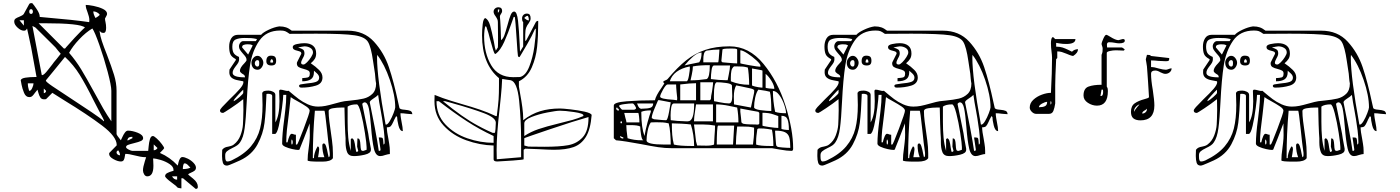

<svg xmlns="http://www.w3.org/2000/svg" viewBox="-20 -1007 8854 1214"><path d="M1127 120V184Q1121 184 1118 183L1104 180Q1104 180 1091 167Q1084 161 1065.5 147.5Q1047 134 1035.5 123Q1024 112 1024 107Q1024 94 1038 87Q1052 80 1063 77Q1074 74 1077 73V67Q1077 47 1052.5 30.5Q1028 14 996.5 4.5Q965 -5 948 -5Q948 1 949 12Q950 23 950 41Q950 108 911 108Q899 108 891.5 95.5Q884 83 884 70Q884 50 896 12Q901 -2 904 -13Q885 -13 866.5 -16.5Q848 -20 833 -24Q795 -34 774 -34Q771 -34 769.5 -20Q768 -6 763 4Q758 14 744 14Q724 14 697 -1Q670 -16 670 -34Q670 -39 671 -40L717 -87Q718 -87 718 -90Q718 -143 625.5 -213Q533 -283 387 -372Q335 -404 311 -420L271 -380L259 -379Q242 -379 234.5 -391.5Q227 -404 223 -419Q219 -434 217 -440Q213 -436 201 -420Q192 -407 184.5 -400Q177 -393 165 -393Q143 -393 132 -420Q121 -447 116.5 -470.5Q112 -494 111 -500Q115 -512 142 -516Q169 -520 199 -520H211L177 -707Q169 -745 161.5 -779.5Q154 -814 151 -827Q146 -818 142 -815.5Q138 -813 131 -813Q112 -813 91 -832.5Q70 -852 70 -870V-871Q70 -883 78 -889Q86 -895 102 -901Q111 -905 119.5 -909.5Q128 -914 131 -920L164 -980Q167 -985 169 -986Q171 -987 177 -987H184Q193 -978 212 -949.5Q231 -921 231 -904V-900L263 -897Q451 -881 544 -867L545 -880Q545 -891 541.5 -904Q538 -917 534 -928Q529 -940 525.5 -952.5Q522 -965 522 -976Q539 -976 572 -969.5Q605 -963 631 -950.5Q657 -938 657 -919Q657 -912 644 -890Q644 -879 647 -868Q651 -850 651 -831Q651 -799 635 -799Q626 -799 620 -802Q614 -805 611 -813Q610 -811 610 -807Q613 -781 624 -747.5Q635 -714 655 -664Q685 -586 701 -534Q717 -482 717 -433V-160Q717 -153 744 -120Q747 -125 754 -141Q761 -157 770 -169Q779 -181 789 -181Q817 -181 851 -167.5Q885 -154 885 -133Q885 -122 871 -115.5Q857 -109 828 -102Q803 -96 790 -91Q777 -86 777 -77Q777 -70 793 -61.5Q809 -53 817 -53H917Q918 -58 920 -82.5Q922 -107 928 -127Q934 -147 947 -147Q954 -147 971.5 -131Q989 -115 1003.5 -95.5Q1018 -76 1018 -70Q1018 -67 991 -40Q1053 -14 1104 40Q1105 37 1108 22.5Q1111 8 1117.5 -3Q1124 -14 1133 -14Q1147 -14 1168 -3.5Q1189 7 1204 23Q1219 39 1219 53Q1219 65 1210.5 72Q1202 79 1187 85Q1180 88 1175 91Q1170 94 1170 97Q1172 99 1201.5 123Q1231 147 1231 174Q1231 187 1220 187H1217L1137 120ZM165 -933Q165 -919 177 -919Q182 -919 185 -923Q188 -927 188 -933Q188 -940 185 -944.5Q182 -949 177 -949Q165 -949 165 -933ZM584 -893Q603 -904 611 -913Q605 -923 593 -929Q581 -935 570 -935Q570 -917 584 -893ZM131 -845V-879H103ZM384 -700H391Q396 -704 397 -707L451 -767Q463 -780 486.5 -804Q510 -828 517 -833Q488 -860 261 -860H224ZM244 -533Q244 -532 247 -532Q258 -532 283.5 -565Q309 -598 311 -600Q318 -611 338 -634L364 -667Q360 -671 347 -687Q334 -703 331 -707L301 -737Q205 -833 204 -833L185 -843ZM575 -425Q609 -362 633 -320.5Q657 -279 684 -240V-433Q684 -465 661 -552Q638 -639 608.5 -722.5Q579 -806 564 -827Q523 -803 481 -758.5Q439 -714 417 -673Q460 -623 493 -569Q526 -515 575 -425ZM438 -378Q499 -338 558 -298.5Q617 -259 637 -240Q638 -241 638 -243Q638 -246 635.5 -250Q633 -254 631 -260Q615 -288 571 -374Q523 -471 484 -534Q445 -597 391 -647L317 -556L271 -500Q270 -499 270 -497Q270 -490 311 -462Q352 -434 438 -378ZM164 -433H167Q176 -433 184 -451Q192 -469 192 -480H156Q156 -457 164 -433ZM257 -418Q262 -418 266.5 -422Q271 -426 271 -431V-433L257 -447ZM784 -120H791Q799 -123 817 -133V-142Q802 -142 795.5 -138Q789 -134 784 -120ZM952 -57Q967 -57 976 -71L952 -94ZM739 -25Q739 -41 727 -57Q721 -53 717 -47V-43Q717 -35 724 -30Q731 -25 739 -25ZM1136 62Q1167 62 1184 53Q1173 41 1165 33.5Q1157 26 1147 26Q1141 26 1138.5 38Q1136 50 1136 62ZM1100 129V108H1068Q1079 129 1100 129Z M1385 -60Q1393 -70 1402 -74Q1411 -78 1424 -80Q1427 -81 1438 -83.5Q1449 -86 1458 -93Q1487 -115 1500.5 -151Q1514 -187 1516 -218.5Q1518 -250 1519 -310L1518 -380Q1483 -352 1438.5 -322.5Q1394 -293 1391 -293Q1371 -293 1371 -308Q1371 -315 1384.5 -330Q1398 -345 1432 -379Q1473 -418 1496 -444.5Q1519 -471 1519 -487Q1519 -491 1518 -493Q1510 -495 1484 -499.5Q1458 -504 1444 -516Q1430 -528 1430 -550L1431 -567L1471 -627V-633Q1444 -647 1436.5 -664.5Q1429 -682 1429 -713Q1429 -743 1442.5 -765Q1456 -787 1485 -787H1631Q1643 -802 1679 -819Q1715 -836 1745 -840H1748Q1771 -840 1788.5 -834Q1806 -828 1825 -813H2178Q2281 -813 2344.5 -743.5Q2408 -674 2439 -582Q2470 -490 2498 -358Q2501 -347 2505 -327Q2506 -320 2515 -317Q2524 -314 2540 -313Q2563 -311 2574.5 -306Q2586 -301 2587 -285Q2577 -285 2566 -286.5Q2555 -288 2549 -288Q2531 -291 2512 -291Q2512 -277 2515 -259.5Q2518 -242 2519 -237Q2527 -199 2527 -178Q2508 -178 2499.5 -213.5Q2491 -249 2491 -267L2485 -273Q2477 -259 2473 -250.5Q2469 -242 2467 -237Q2458 -217 2451 -209.5Q2444 -202 2426 -202Q2426 -176 2436 -128Q2437 -121 2441 -97.5Q2445 -74 2445 -53V-33Q2436 -33 2416 -27Q2397 -20 2384 -20Q2355 -20 2344 -68Q2333 -116 2326 -207Q2320 -284 2312 -322Q2304 -360 2285 -360Q2282 -360 2276.5 -356.5Q2271 -353 2271 -350V-347L2305 -180Q2308 -169 2313 -132Q2324 -71 2325 -67V-59Q2325 -38 2287 -29Q2249 -20 2217 -20Q2185 -20 2175 -44.5Q2165 -69 2165 -108V-133Q2163 -153 2160.5 -221Q2158 -289 2158 -327H2138Q2111 -327 2084.5 -322.5Q2058 -318 2058 -305Q2058 -275 2062.5 -240Q2067 -205 2072 -171Q2073 -164 2079 -120.5Q2085 -77 2085 -37V-7Q2071 15 2018 15H2002Q1925 15 1925 7Q1925 -25 1932 -72Q1933 -80 1936 -106Q1939 -132 1939 -153L1938 -227Q1932 -209 1902 -133Q1902 -133 1878 -73Q1877 -71 1875.5 -66Q1874 -61 1871.5 -60Q1869 -59 1865 -59Q1853 -59 1828 -64.5Q1803 -70 1783.5 -79Q1764 -88 1764 -99Q1764 -157 1777 -252Q1778 -263 1784 -312.5Q1790 -362 1790 -407H1771Q1771 -388 1763 -325Q1755 -262 1743 -211Q1731 -160 1718 -160H1701V-400Q1701 -408 1692.5 -411Q1684 -414 1675 -414Q1668 -414 1665 -413Q1661 -299 1652.5 -230Q1644 -161 1608.5 -94.5Q1573 -28 1498 7Q1495 8 1459.5 24Q1424 40 1415 40Q1395 40 1389.5 23Q1384 6 1384 -19V-27Q1384 -55 1385 -60ZM1417 14Q1426 14 1434.5 11Q1443 8 1445 7Q1524 -31 1566.5 -81.5Q1609 -132 1624.5 -194.5Q1640 -257 1640 -343Q1640 -366 1638 -420Q1643 -429 1652 -431.5Q1661 -434 1674 -434H1680Q1692 -434 1706.5 -427Q1721 -420 1721 -407V-233Q1747 -276 1747 -367Q1747 -393 1745 -433Q1747 -439 1751 -440H1754Q1762 -440 1776 -436Q1790 -432 1797 -432Q1802 -432 1805 -433Q1845 -399 1869.5 -380.5Q1894 -362 1926 -347.5Q1958 -333 1991 -333Q2015 -333 2038 -337.5Q2061 -342 2096 -352Q2142 -365 2158 -367Q2171 -369 2195 -371Q2246 -376 2278.5 -383.5Q2311 -391 2334.5 -413.5Q2358 -436 2358 -479Q2355 -494 2353.5 -512.5Q2352 -531 2351 -541L2339 -620Q2326 -711 2306.5 -742.5Q2287 -774 2222 -784Q2157 -794 1978 -794Q1836 -794 1811 -793Q1793 -806 1782.5 -810Q1772 -814 1752 -814Q1664 -814 1619.5 -749.5Q1575 -685 1561 -595Q1547 -505 1540 -363Q1535 -256 1527 -196.5Q1519 -137 1498 -107Q1491 -96 1479.5 -88Q1468 -80 1449 -71Q1426 -60 1415 -50.5Q1404 -41 1404 -27V-15Q1404 14 1417 14ZM1529 -518Q1529 -527 1525 -531.5Q1521 -536 1513 -540Q1512 -541 1507.5 -544Q1503 -547 1500 -551Q1497 -555 1497 -560Q1497 -579 1526 -608Q1529 -611 1534 -617.5Q1539 -624 1539 -627Q1539 -638 1533.5 -646.5Q1528 -655 1516 -668Q1503 -683 1497 -692.5Q1491 -702 1491 -714Q1491 -726 1499 -736.5Q1507 -747 1518 -747H1598L1605 -760Q1583 -765 1568.5 -766Q1554 -767 1527 -767Q1492 -767 1470.5 -757.5Q1449 -748 1449 -713Q1449 -687 1457 -672.5Q1465 -658 1491 -647L1492 -633Q1492 -621 1486.5 -611Q1481 -601 1471 -589Q1461 -576 1456 -566.5Q1451 -557 1451 -546Q1451 -518 1529 -518ZM1918 -479Q1956 -482 1977 -489Q1998 -496 1998 -516Q1998 -531 1982.5 -544.5Q1967 -558 1965 -560V-551Q1965 -519 1946 -506Q1927 -493 1891 -493V-513Q1897 -514 1912.5 -515Q1928 -516 1933.5 -522Q1939 -528 1939 -542Q1939 -555 1929.5 -560.5Q1920 -566 1901 -571Q1880 -576 1868.5 -583Q1857 -590 1857 -607L1858 -613L1885 -667V-670Q1885 -677 1879 -680Q1873 -683 1861 -686Q1847 -689 1839 -694Q1831 -699 1831 -710Q1831 -723 1857.5 -728.5Q1884 -734 1905 -734Q1939 -734 1959 -718Q1979 -702 1979 -669Q1979 -649 1970.5 -635Q1962 -621 1945 -607Q1976 -586 1997.5 -564.5Q2019 -543 2019 -517Q2019 -478 1977 -465.5Q1935 -453 1887 -453Q1871 -453 1871 -464Q1871 -471 1881.5 -473.5Q1892 -476 1918 -479ZM1549 -662 1578 -720Q1569 -725 1562.5 -726Q1556 -727 1544 -727Q1533 -727 1522 -723.5Q1511 -720 1511 -710V-707ZM1899 -599Q1907 -599 1921.5 -613.5Q1936 -628 1947.5 -646.5Q1959 -665 1959 -675Q1959 -694 1942.5 -704Q1926 -714 1905 -714Q1900 -713 1888 -711.5Q1876 -710 1865 -707Q1887 -700 1896 -693.5Q1905 -687 1905 -669Q1905 -656 1894 -638Q1884 -620 1884 -610Q1884 -599 1899 -599ZM2418 -220Q2419 -219 2421 -219Q2431 -219 2444.5 -241.5Q2458 -264 2468.5 -292Q2479 -320 2479 -328Q2479 -403 2445 -502Q2411 -601 2365 -660L2364 -643Q2364 -516 2418 -220ZM1693 -655Q1711 -655 1718.5 -648Q1726 -641 1726 -623Q1726 -607 1719 -600Q1712 -593 1696 -593Q1664 -593 1664 -620Q1664 -655 1693 -655ZM1608 -654Q1623 -654 1634 -639.5Q1645 -625 1645 -610Q1645 -595 1634.5 -580.5Q1624 -566 1609 -566Q1590 -566 1580 -578.5Q1570 -591 1570 -611Q1570 -626 1581.5 -640Q1593 -654 1608 -654ZM1689 -613Q1691 -611 1698 -611Q1704 -611 1707 -613Q1707 -630 1698 -633Q1689 -630 1689 -613ZM1608 -586Q1619 -586 1619 -604V-611Q1619 -627 1608 -627Q1600 -627 1595.5 -620.5Q1591 -614 1591 -607Q1591 -599 1595.5 -592.5Q1600 -586 1608 -586ZM1458 -373V-367Q1471 -373 1494.5 -393.5Q1518 -414 1518 -420V-440Q1508 -432 1483 -404Q1458 -376 1458 -373ZM2375 -53Q2380 -53 2383 -54Q2386 -55 2386 -62L2375 -138Q2391 -138 2396 -136Q2401 -134 2402.5 -123Q2404 -112 2405 -93Q2412 -95 2412 -106V-109Q2412 -142 2407 -182Q2402 -222 2396 -258Q2390 -294 2388 -304Q2376 -366 2371 -407Q2359 -395 2341 -384Q2329 -376 2323.5 -370.5Q2318 -365 2318 -360Q2332 -293 2350 -199Q2368 -105 2375 -53ZM1858 -93Q1862 -93 1900 -193Q1938 -293 1938 -307Q1938 -319 1917 -333.5Q1896 -348 1856 -370Q1848 -374 1835.5 -381.5Q1823 -389 1818 -393Q1815 -360 1811.5 -332.5Q1808 -305 1806 -283Q1798 -225 1794 -185Q1790 -145 1790 -107H1798Q1803 -130 1810 -145.5Q1817 -161 1824 -161Q1830 -161 1836.5 -158Q1843 -155 1851 -155V-93ZM2227 -75Q2231 -46 2235 -46Q2237 -46 2241 -48.5Q2245 -51 2245 -53Q2244 -58 2241.5 -66.5Q2239 -75 2238 -80L2240 -132Q2251 -132 2254.5 -121.5Q2258 -111 2259 -91Q2260 -70 2262.5 -61.5Q2265 -53 2274 -53H2278L2298 -60V-77Q2298 -97 2287.5 -166Q2277 -235 2262.5 -291Q2248 -347 2236 -347Q2197 -347 2178 -333V-238Q2178 -181 2182 -137.5Q2186 -94 2198 -53V-127L2205 -133Q2215 -130 2219.5 -115Q2224 -100 2227 -75ZM1958 -7H1965Q1965 -23 1970 -39.5Q1975 -56 1980.5 -67Q1986 -78 1988 -81Q1998 -81 1998 -64V-60Q1997 -51 1995 -36.5Q1993 -22 1991 -13H2031Q2018 -48 2018 -86Q2018 -100 2028 -100Q2036 -100 2042 -81.5Q2048 -63 2053 -35L2058 -13Q2065 -15 2065 -26V-29V-40Q2056 -101 2048 -183Q2035 -307 2031 -307H1971Q1958 -163 1958 -7ZM1822 -109Q1822 -93 1826 -93Q1831 -96 1831 -109Q1831 -117 1826 -125Q1822 -125 1822 -109Z M2727 -367 2728 -407Q2778 -386 2832.5 -369.5Q2887 -353 2897 -350Q2964 -331 3014 -314Q3064 -297 3115 -273H3121Q3130 -342 3132.5 -378Q3135 -414 3135 -467V-513Q3028 -602 3028 -783Q3028 -819 3032 -854Q3036 -889 3048 -893Q3068 -884 3079 -846Q3090 -808 3103 -742Q3110 -698 3115 -687L3128 -707Q3129 -708 3129 -770L3128 -867Q3128 -877 3124.5 -885Q3121 -893 3113 -905Q3108 -911 3104.5 -918.5Q3101 -926 3101 -933Q3101 -945 3110 -953Q3119 -961 3131 -961Q3155 -961 3155 -937Q3155 -929 3148 -919.5Q3141 -910 3141 -904V-900Q3143 -885 3145.5 -833.5Q3148 -782 3148 -753Q3161 -762 3169 -784Q3177 -806 3189 -849Q3200 -891 3209 -912.5Q3218 -934 3231 -934Q3249 -934 3255.5 -875Q3262 -816 3266 -725Q3267 -713 3267 -701Q3267 -689 3268 -680L3288 -713V-867Q3283 -872 3282 -878.5Q3281 -885 3281 -891Q3281 -904 3289.5 -912.5Q3298 -921 3311 -921Q3325 -921 3330 -913Q3335 -905 3335 -891Q3335 -882 3332 -876Q3329 -870 3323 -860Q3313 -848 3307 -832.5Q3301 -817 3301 -787V-747L3308 -753L3368 -867Q3373 -875 3383 -875V-859Q3383 -777 3376 -709.5Q3369 -642 3342.5 -581Q3316 -520 3261 -493V-460Q3261 -456 3268 -419Q3288 -312 3288 -262V-247Q3340 -287 3396 -304Q3452 -321 3521 -321Q3539 -321 3587.5 -315.5Q3636 -310 3676.5 -301Q3717 -292 3721 -280Q3714 -189 3684.5 -141.5Q3655 -94 3606.5 -77Q3558 -60 3483 -60Q3453 -60 3381 -64L3301 -67L3291 -60V0Q3291 3 3223.5 8Q3156 13 3126 14H3123Q3101 14 3101 0V-87Q3014 -89 2928 -120Q2842 -151 2784.5 -213.5Q2727 -276 2727 -367ZM3128 -927Q3137 -930 3137 -947H3128ZM3324 -878Q3324 -889 3321.5 -898Q3319 -907 3315 -907Q3311 -907 3304 -902Q3297 -897 3295 -893Q3303 -886 3309.5 -882Q3316 -878 3324 -878ZM3225 -519 3268 -520Q3304 -529 3326.5 -586Q3349 -643 3358.5 -711Q3368 -779 3368 -823V-827L3361 -820Q3345 -782 3313.5 -728Q3282 -674 3276 -664L3265 -646Q3257 -646 3255 -653Q3252 -670 3247 -755Q3244 -806 3240 -853Q3236 -900 3235 -900H3228L3218 -871Q3192 -795 3168 -742Q3144 -689 3115 -667Q3114 -666 3111 -666Q3106 -666 3098.5 -689.5Q3091 -713 3078 -761Q3067 -806 3061 -820Q3056 -841 3051 -841Q3046 -841 3043.5 -816.5Q3041 -792 3041 -777Q3041 -671 3085.5 -595Q3130 -519 3225 -519ZM3139 -320Q3120 -155 3120 -57L3121 0L3275 -13V-107V-114Q3275 -248 3262.5 -370Q3250 -492 3208 -500Q3200 -501 3186 -503Q3172 -505 3161 -507H3155Q3153 -456 3147 -397Q3141 -338 3139 -320ZM3101 -104V-147Q3011 -189 2931 -241Q2851 -293 2755 -367H2740Q2740 -280 2796 -220.5Q2852 -161 2935 -132.5Q3018 -104 3101 -104ZM3001 -213Q3026 -199 3059.5 -183Q3093 -167 3095 -167H3108Q3111 -167 3113 -191.5Q3115 -216 3115 -231Q3115 -263 3039.5 -291.5Q2964 -320 2842 -354Q2850 -352 2795 -367H2781Q2907 -263 3001 -213ZM3295 -227V-147Q3336 -174 3384.5 -190.5Q3433 -207 3511 -226Q3565 -239 3600.5 -249Q3636 -259 3668 -273Q3669 -274 3669 -277Q3669 -290 3610 -298.5Q3551 -307 3521 -307Q3498 -307 3441.5 -296Q3385 -285 3340 -267Q3295 -249 3295 -227ZM3321 -80 3423 -79Q3517 -79 3572.5 -89Q3628 -99 3664.5 -139Q3701 -179 3701 -263V-267Q3615 -243 3455 -189Q3295 -135 3295 -133V-87Z M4032 -96Q3925 -116 3875 -120L3861 -133V-340Q3861 -360 3941.5 -366.5Q4022 -373 4121 -373Q4127 -402 4162 -451L4181 -480Q4178 -481 4176 -484Q4174 -487 4174 -490Q4174 -494 4186 -498.5Q4198 -503 4201 -507Q4263 -581 4318 -625Q4373 -669 4439 -691.5Q4505 -714 4593 -714Q4716 -714 4807 -603.5Q4898 -493 4946.5 -339.5Q4995 -186 4995 -68Q4995 -53 4985 -53Q4958 -53 4912.5 -61Q4867 -69 4861 -70H4228Q4185 -70 4141.5 -76.5Q4098 -83 4032 -96ZM4548 -613H4549Q4559 -613 4583 -610Q4627 -606 4641 -606V-693Q4641 -700 4612 -700H4596Q4548 -700 4548 -693L4541 -620ZM4427 -632V-613H4521Q4524 -613 4529 -694Q4492 -694 4448 -687Q4435 -682 4431 -667Q4427 -652 4427 -632ZM4788 -585V-593Q4788 -602 4762.5 -625.5Q4737 -649 4706.5 -669Q4676 -689 4661 -689V-607Q4661 -605 4716.5 -595Q4772 -585 4788 -585ZM4308 -593Q4330 -599 4401 -613Q4416 -633 4416 -675Q4392 -675 4362.5 -649.5Q4333 -624 4308 -593ZM4346 -498V-497L4347 -499Q4394 -499 4448 -507Q4468 -516 4468 -595Q4401 -595 4361 -587Q4361 -567 4354 -534.5Q4347 -502 4346 -498ZM4565 -500H4581Q4585 -524 4588 -536Q4596 -574 4596 -593H4495Q4483 -593 4479 -563Q4475 -533 4475 -513V-507Q4530 -500 4565 -500ZM4215 -493H4321Q4330 -493 4336 -528.5Q4342 -564 4342 -577Q4342 -584 4341 -587Q4238 -566 4215 -493ZM4717 -471Q4717 -499 4714 -535.5Q4711 -572 4708 -580Q4689 -585 4677.5 -586Q4666 -587 4645 -587H4621Q4608 -577 4604.5 -559Q4601 -541 4601 -517V-493Q4654 -471 4717 -471ZM4735 -574V-467Q4735 -465 4754 -460Q4773 -455 4795 -453H4801V-560Q4801 -563 4769.5 -568Q4738 -573 4735 -574ZM4876 -445Q4876 -466 4858 -495.5Q4840 -525 4821 -540V-453Q4821 -450 4844 -447.5Q4867 -445 4876 -445ZM4408 -373H4468L4475 -380Q4475 -397 4482 -428Q4489 -475 4489 -487H4408ZM4527 -361Q4567 -353 4589 -353Q4610 -353 4610 -400Q4610 -423 4609 -434L4608 -467Q4604 -478 4570 -482.5Q4536 -487 4513 -487Q4494 -487 4494 -402V-390L4495 -367Q4505 -366 4513 -364Q4521 -362 4527 -361ZM4381 -373V-481Q4345 -481 4281 -473V-373ZM4239 -376Q4260 -374 4261 -373L4262 -387Q4261 -396 4258 -425.5Q4255 -455 4255 -473H4201Q4191 -473 4172.5 -440.5Q4154 -408 4154 -396Q4154 -381 4239 -376ZM4728 -327 4748 -420 4749 -434Q4749 -442 4727.5 -447.5Q4706 -453 4665 -461L4635 -467Q4620 -443 4620 -395L4621 -352V-347ZM4857 -305Q4857 -391 4848 -427Q4828 -433 4775 -440Q4762 -423 4755 -390Q4748 -357 4748 -329Q4748 -316 4789.5 -310.5Q4831 -305 4857 -305ZM4950 -291Q4950 -312 4938 -346.5Q4926 -381 4907 -406.5Q4888 -432 4867 -432Q4867 -370 4881 -300Q4905 -291 4950 -291ZM4115 -253Q4118 -253 4146 -250Q4174 -247 4188 -247H4192Q4201 -247 4210.5 -300Q4220 -353 4221 -360L4169 -370L4147 -374Q4143 -374 4141 -373Q4140 -371 4120.5 -325.5Q4101 -280 4101 -263V-260ZM3915 -313H3988Q3992 -313 3997 -316.5Q4002 -320 4002 -323Q4002 -327 3994 -340Q3986 -353 3979 -353Q3959 -353 3926.5 -348.5Q3894 -344 3894 -337Q3896 -332 3904 -322.5Q3912 -313 3915 -313ZM4036 -319Q4039 -319 4041 -320H4046Q4076 -320 4093 -326Q4110 -332 4110 -353H4008Q4009 -351 4012.5 -341.5Q4016 -332 4022 -325.5Q4028 -319 4036 -319ZM4315 -240H4330Q4369 -240 4369 -348V-353H4241Q4228 -353 4224 -327Q4220 -301 4220 -277L4221 -247Q4231 -245 4263.5 -242.5Q4296 -240 4315 -240ZM4376 -313Q4368 -263 4368 -240H4488V-347H4381Q4380 -338 4376 -313ZM4649 -233Q4649 -281 4641 -327Q4632 -329 4588 -338Q4544 -347 4508 -347V-233ZM3876 -320Q3876 -313 3881 -313H3883Q3883 -307 3888 -307Q3893 -307 3893 -313Q3893 -320 3888 -320L3886 -319V-320Q3886 -322 3884.5 -324.5Q3883 -327 3881 -327Q3876 -327 3876 -320ZM4668 -233 4675 -227Q4682 -220 4756 -220L4767 -219Q4781 -219 4781 -227V-293L4775 -300L4730 -308Q4665 -321 4661 -321V-300Q4664 -281 4665.5 -261Q4667 -241 4668 -233ZM4055 -147Q4062 -188 4074.5 -234Q4087 -280 4095 -300V-309Q4056 -309 4035 -300V-293Q4035 -201 4055 -147ZM4901 -198V-273Q4900 -273 4871 -283.5Q4842 -294 4801 -294V-213Q4801 -210 4842 -204Q4883 -198 4901 -198ZM3934 -263Q3941 -240 3941 -233H4023Q4023 -251 4020.5 -272Q4018 -293 4015 -293H3927Q3927 -293 3934 -263ZM4968 -185V-189Q4968 -229 4959.5 -252Q4951 -275 4921 -275V-193Q4921 -190 4938 -187.5Q4955 -185 4968 -185ZM3903 -233Q3903 -227 3908 -227Q3913 -227 3913 -233Q3913 -240 3908 -240Q3903 -240 3903 -233ZM4182 -93H4198H4221Q4221 -123 4218 -162.5Q4215 -202 4208 -227Q4186 -232 4170.5 -233Q4155 -234 4128 -234L4095 -233Q4082 -215 4075 -180Q4068 -145 4068 -119Q4068 -93 4182 -93ZM4352 -84H4369Q4369 -117 4363.5 -153.5Q4358 -190 4348 -220Q4325 -223 4289 -225Q4253 -227 4228 -227Q4228 -186 4230.5 -154.5Q4233 -123 4241 -93Q4276 -84 4352 -84ZM4375 -164Q4376 -153 4381 -113L4388 -87L4448 -86Q4478 -86 4495 -93L4498 -150Q4501 -186 4501 -207V-213Q4464 -220 4425 -220H4405H4368Q4370 -208 4371.5 -192.5Q4373 -177 4375 -164ZM4038 -120H4048Q4038 -123 4033 -157Q4028 -191 4028 -207Q4013 -216 3966 -216H3940Q3940 -189 3948 -133Q3988 -120 4038 -120ZM4521 -213Q4516 -213 4514 -175.5Q4512 -138 4512 -93H4615L4622 -213ZM4633 -93H4741Q4744 -119 4746 -138.5Q4748 -158 4748 -180V-200Q4726 -205 4712 -206Q4698 -207 4671 -207H4641Q4633 -135 4633 -93ZM4849 -84H4870Q4870 -142 4861 -187Q4855 -188 4834 -191.5Q4813 -195 4782 -195Q4768 -195 4768 -187Q4765 -165 4763 -148.5Q4761 -132 4761 -113V-93Q4784 -84 4849 -84ZM4883 -143Q4887 -87 4888 -87L4895 -80Q4897 -77 4927.5 -74.5Q4958 -72 4977 -72Q4977 -116 4970.5 -138.5Q4964 -161 4943.5 -171Q4923 -181 4881 -181V-173ZM3921 -131V-139Q3917 -139 3915 -140L3901 -147V-143Q3901 -137 3907.5 -134Q3914 -131 3921 -131Z M5149 -60Q5157 -70 5166 -74Q5175 -78 5188 -80Q5191 -81 5202 -83.5Q5213 -86 5222 -93Q5251 -115 5264.5 -151Q5278 -187 5280 -218.5Q5282 -250 5283 -310L5282 -380Q5247 -352 5202.5 -322.5Q5158 -293 5155 -293Q5135 -293 5135 -308Q5135 -315 5148.5 -330Q5162 -345 5196 -379Q5237 -418 5260 -444.5Q5283 -471 5283 -487Q5283 -491 5282 -493Q5274 -495 5248 -499.5Q5222 -504 5208 -516Q5194 -528 5194 -550L5195 -567L5235 -627V-633Q5208 -647 5200.5 -664.5Q5193 -682 5193 -713Q5193 -743 5206.5 -765Q5220 -787 5249 -787H5395Q5407 -802 5443 -819Q5479 -836 5509 -840H5512Q5535 -840 5552.5 -834Q5570 -828 5589 -813H5942Q6045 -813 6108.5 -743.5Q6172 -674 6203 -582Q6234 -490 6262 -358Q6265 -347 6269 -327Q6270 -320 6279 -317Q6288 -314 6304 -313Q6327 -311 6338.5 -306Q6350 -301 6351 -285Q6341 -285 6330 -286.5Q6319 -288 6313 -288Q6295 -291 6276 -291Q6276 -277 6279 -259.5Q6282 -242 6283 -237Q6291 -199 6291 -178Q6272 -178 6263.5 -213.5Q6255 -249 6255 -267L6249 -273Q6241 -259 6237 -250.5Q6233 -242 6231 -237Q6222 -217 6215 -209.5Q6208 -202 6190 -202Q6190 -176 6200 -128Q6201 -121 6205 -97.5Q6209 -74 6209 -53V-33Q6200 -33 6180 -27Q6161 -20 6148 -20Q6119 -20 6108 -68Q6097 -116 6090 -207Q6084 -284 6076 -322Q6068 -360 6049 -360Q6046 -360 6040.5 -356.5Q6035 -353 6035 -350V-347L6069 -180Q6072 -169 6077 -132Q6088 -71 6089 -67V-59Q6089 -38 6051 -29Q6013 -20 5981 -20Q5949 -20 5939 -44.5Q5929 -69 5929 -108V-133Q5927 -153 5924.5 -221Q5922 -289 5922 -327H5902Q5875 -327 5848.5 -322.5Q5822 -318 5822 -305Q5822 -275 5826.5 -240Q5831 -205 5836 -171Q5837 -164 5843 -120.5Q5849 -77 5849 -37V-7Q5835 15 5782 15H5766Q5689 15 5689 7Q5689 -25 5696 -72Q5697 -80 5700 -106Q5703 -132 5703 -153L5702 -227Q5696 -209 5666 -133Q5666 -133 5642 -73Q5641 -71 5639.5 -66Q5638 -61 5635.5 -60Q5633 -59 5629 -59Q5617 -59 5592 -64.5Q5567 -70 5547.5 -79Q5528 -88 5528 -99Q5528 -157 5541 -252Q5542 -263 5548 -312.5Q5554 -362 5554 -407H5535Q5535 -388 5527 -325Q5519 -262 5507 -211Q5495 -160 5482 -160H5465V-400Q5465 -408 5456.5 -411Q5448 -414 5439 -414Q5432 -414 5429 -413Q5425 -299 5416.5 -230Q5408 -161 5372.5 -94.5Q5337 -28 5262 7Q5259 8 5223.5 24Q5188 40 5179 40Q5159 40 5153.5 23Q5148 6 5148 -19V-27Q5148 -55 5149 -60ZM5181 14Q5190 14 5198.5 11Q5207 8 5209 7Q5288 -31 5330.5 -81.5Q5373 -132 5388.5 -194.5Q5404 -257 5404 -343Q5404 -366 5402 -420Q5407 -429 5416 -431.5Q5425 -434 5438 -434H5444Q5456 -434 5470.5 -427Q5485 -420 5485 -407V-233Q5511 -276 5511 -367Q5511 -393 5509 -433Q5511 -439 5515 -440H5518Q5526 -440 5540 -436Q5554 -432 5561 -432Q5566 -432 5569 -433Q5609 -399 5633.5 -380.5Q5658 -362 5690 -347.5Q5722 -333 5755 -333Q5779 -333 5802 -337.5Q5825 -342 5860 -352Q5906 -365 5922 -367Q5935 -369 5959 -371Q6010 -376 6042.5 -383.5Q6075 -391 6098.5 -413.5Q6122 -436 6122 -479Q6119 -494 6117.5 -512.5Q6116 -531 6115 -541L6103 -620Q6090 -711 6070.5 -742.5Q6051 -774 5986 -784Q5921 -794 5742 -794Q5600 -794 5575 -793Q5557 -806 5546.5 -810Q5536 -814 5516 -814Q5428 -814 5383.5 -749.5Q5339 -685 5325 -595Q5311 -505 5304 -363Q5299 -256 5291 -196.5Q5283 -137 5262 -107Q5255 -96 5243.5 -88Q5232 -80 5213 -71Q5190 -60 5179 -50.5Q5168 -41 5168 -27V-15Q5168 14 5181 14ZM5293 -518Q5293 -527 5289 -531.5Q5285 -536 5277 -540Q5276 -541 5271.5 -544Q5267 -547 5264 -551Q5261 -555 5261 -560Q5261 -579 5290 -608Q5293 -611 5298 -617.5Q5303 -624 5303 -627Q5303 -638 5297.5 -646.5Q5292 -655 5280 -668Q5267 -683 5261 -692.5Q5255 -702 5255 -714Q5255 -726 5263 -736.5Q5271 -747 5282 -747H5362L5369 -760Q5347 -765 5332.5 -766Q5318 -767 5291 -767Q5256 -767 5234.5 -757.5Q5213 -748 5213 -713Q5213 -687 5221 -672.5Q5229 -658 5255 -647L5256 -633Q5256 -621 5250.5 -611Q5245 -601 5235 -589Q5225 -576 5220 -566.5Q5215 -557 5215 -546Q5215 -518 5293 -518ZM5682 -479Q5720 -482 5741 -489Q5762 -496 5762 -516Q5762 -531 5746.5 -544.5Q5731 -558 5729 -560V-551Q5729 -519 5710 -506Q5691 -493 5655 -493V-513Q5661 -514 5676.5 -515Q5692 -516 5697.5 -522Q5703 -528 5703 -542Q5703 -555 5693.5 -560.5Q5684 -566 5665 -571Q5644 -576 5632.5 -583Q5621 -590 5621 -607L5622 -613L5649 -667V-670Q5649 -677 5643 -680Q5637 -683 5625 -686Q5611 -689 5603 -694Q5595 -699 5595 -710Q5595 -723 5621.5 -728.5Q5648 -734 5669 -734Q5703 -734 5723 -718Q5743 -702 5743 -669Q5743 -649 5734.5 -635Q5726 -621 5709 -607Q5740 -586 5761.5 -564.5Q5783 -543 5783 -517Q5783 -478 5741 -465.5Q5699 -453 5651 -453Q5635 -453 5635 -464Q5635 -471 5645.5 -473.5Q5656 -476 5682 -479ZM5313 -662 5342 -720Q5333 -725 5326.5 -726Q5320 -727 5308 -727Q5297 -727 5286 -723.5Q5275 -720 5275 -710V-707ZM5663 -599Q5671 -599 5685.5 -613.5Q5700 -628 5711.5 -646.5Q5723 -665 5723 -675Q5723 -694 5706.5 -704Q5690 -714 5669 -714Q5664 -713 5652 -711.5Q5640 -710 5629 -707Q5651 -700 5660 -693.5Q5669 -687 5669 -669Q5669 -656 5658 -638Q5648 -620 5648 -610Q5648 -599 5663 -599ZM6182 -220Q6183 -219 6185 -219Q6195 -219 6208.5 -241.5Q6222 -264 6232.5 -292Q6243 -320 6243 -328Q6243 -403 6209 -502Q6175 -601 6129 -660L6128 -643Q6128 -516 6182 -220ZM5457 -655Q5475 -655 5482.5 -648Q5490 -641 5490 -623Q5490 -607 5483 -600Q5476 -593 5460 -593Q5428 -593 5428 -620Q5428 -655 5457 -655ZM5372 -654Q5387 -654 5398 -639.5Q5409 -625 5409 -610Q5409 -595 5398.5 -580.5Q5388 -566 5373 -566Q5354 -566 5344 -578.5Q5334 -591 5334 -611Q5334 -626 5345.5 -640Q5357 -654 5372 -654ZM5453 -613Q5455 -611 5462 -611Q5468 -611 5471 -613Q5471 -630 5462 -633Q5453 -630 5453 -613ZM5372 -586Q5383 -586 5383 -604V-611Q5383 -627 5372 -627Q5364 -627 5359.5 -620.5Q5355 -614 5355 -607Q5355 -599 5359.5 -592.5Q5364 -586 5372 -586ZM5222 -373V-367Q5235 -373 5258.5 -393.5Q5282 -414 5282 -420V-440Q5272 -432 5247 -404Q5222 -376 5222 -373ZM6139 -53Q6144 -53 6147 -54Q6150 -55 6150 -62L6139 -138Q6155 -138 6160 -136Q6165 -134 6166.5 -123Q6168 -112 6169 -93Q6176 -95 6176 -106V-109Q6176 -142 6171 -182Q6166 -222 6160 -258Q6154 -294 6152 -304Q6140 -366 6135 -407Q6123 -395 6105 -384Q6093 -376 6087.5 -370.5Q6082 -365 6082 -360Q6096 -293 6114 -199Q6132 -105 6139 -53ZM5622 -93Q5626 -93 5664 -193Q5702 -293 5702 -307Q5702 -319 5681 -333.5Q5660 -348 5620 -370Q5612 -374 5599.5 -381.5Q5587 -389 5582 -393Q5579 -360 5575.5 -332.5Q5572 -305 5570 -283Q5562 -225 5558 -185Q5554 -145 5554 -107H5562Q5567 -130 5574 -145.5Q5581 -161 5588 -161Q5594 -161 5600.5 -158Q5607 -155 5615 -155V-93ZM5991 -75Q5995 -46 5999 -46Q6001 -46 6005 -48.5Q6009 -51 6009 -53Q6008 -58 6005.5 -66.5Q6003 -75 6002 -80L6004 -132Q6015 -132 6018.5 -121.5Q6022 -111 6023 -91Q6024 -70 6026.5 -61.5Q6029 -53 6038 -53H6042L6062 -60V-77Q6062 -97 6051.5 -166Q6041 -235 6026.5 -291Q6012 -347 6000 -347Q5961 -347 5942 -333V-238Q5942 -181 5946 -137.5Q5950 -94 5962 -53V-127L5969 -133Q5979 -130 5983.5 -115Q5988 -100 5991 -75ZM5722 -7H5729Q5729 -23 5734 -39.5Q5739 -56 5744.5 -67Q5750 -78 5752 -81Q5762 -81 5762 -64V-60Q5761 -51 5759 -36.5Q5757 -22 5755 -13H5795Q5782 -48 5782 -86Q5782 -100 5792 -100Q5800 -100 5806 -81.5Q5812 -63 5817 -35L5822 -13Q5829 -15 5829 -26V-29V-40Q5820 -101 5812 -183Q5799 -307 5795 -307H5735Q5722 -163 5722 -7ZM5586 -109Q5586 -93 5590 -93Q5595 -96 5595 -109Q5595 -117 5590 -125Q5586 -125 5586 -109Z M6945 -471V-660Q6950 -672 6951 -679.5Q6952 -687 6952 -700Q6952 -707 6948.5 -716Q6945 -725 6945 -730Q6945 -737 6956 -762Q6967 -787 6975 -787Q6980 -787 6999 -775Q7034 -753 7052 -753Q7057 -754 7065 -756.5Q7073 -759 7078 -760H7082Q7092 -760 7092 -750Q7092 -733 7056 -733Q7045 -733 7025 -737Q7019 -738 7011.5 -739Q7004 -740 6993 -740Q6979 -740 6979 -724L6980 -707H7072Q7075 -707 7081.5 -702.5Q7088 -698 7092 -693L7085 -687Q7071 -687 7064 -688L7036 -689Q7017 -689 6997.5 -684.5Q6978 -680 6978 -673V-460Q6983 -451 6984 -446Q6985 -441 6985 -431Q6985 -339 6916 -339Q6886 -339 6858.5 -357Q6831 -375 6831 -403Q6831 -448 6862.5 -459.5Q6894 -471 6945 -471ZM6625 -420Q6632 -552 6632 -641Q6632 -656 6628 -688Q6627 -696 6626 -707Q6625 -718 6625 -733Q6625 -748 6627.5 -759Q6630 -770 6638 -773L6652 -760H6780Q6780 -729 6722 -729Q6698 -729 6679 -732.5Q6660 -736 6658 -736V-712Q6682 -712 6698.5 -706.5Q6715 -701 6732.5 -692.5Q6750 -684 6758 -680Q6774 -696 6796 -696Q6796 -672 6765 -653Q6753 -655 6741 -660Q6729 -665 6724 -667Q6707 -674 6694 -678Q6681 -682 6665 -682V-640L6658 -633Q6652 -514 6652 -467V-353Q6648 -325 6640.5 -306Q6633 -287 6612 -287H6532Q6517 -287 6504 -300Q6491 -313 6491 -327Q6491 -355 6513.5 -376Q6536 -397 6567.5 -408.5Q6599 -420 6625 -420ZM7216 -380Q7227 -383 7235.5 -386Q7244 -389 7245 -393Q7240 -464 7239 -490Q7237 -513 7235.5 -540Q7234 -567 7232 -587Q7232 -591 7228.5 -609.5Q7225 -628 7225 -630V-633L7232 -660H7238Q7246 -660 7249.5 -659Q7253 -658 7258 -653L7372 -640Q7373 -640 7373 -635Q7373 -625 7368 -622.5Q7363 -620 7353 -620H7349Q7334 -620 7304 -622Q7282 -625 7258 -625V-583Q7279 -583 7306 -574Q7336 -566 7352 -566Q7358 -566 7369 -570.5Q7380 -575 7388 -575Q7388 -560 7376 -550Q7364 -540 7348 -540Q7337 -540 7317 -550Q7299 -561 7285 -561Q7258 -561 7258 -541Q7258 -500 7269 -438Q7279 -372 7279 -340Q7279 -246 7191 -246Q7162 -246 7146.5 -258.5Q7131 -271 7131 -300Q7131 -337 7154.5 -353.5Q7178 -370 7216 -380ZM6938 -400H6942Q6955 -400 6955 -426L6954 -440H6945ZM6622 -355Q6622 -346 6624 -346Q6625 -346 6626.5 -349.5Q6628 -353 6628 -356Q6628 -364 6625 -367H6624Q6622 -367 6622 -355ZM6549 -329Q6573 -329 6587 -335.5Q6601 -342 6601 -363Q6588 -363 6568.5 -352Q6549 -341 6549 -329ZM7151 -307Q7151 -302 7152 -300Q7156 -314 7170 -329.5Q7184 -345 7185 -347Q7172 -343 7161.5 -331Q7151 -319 7151 -307ZM7202 -289Q7214 -289 7223 -297Q7232 -305 7232 -317V-320Q7229 -315 7220.5 -310.5Q7212 -306 7207 -301Q7202 -296 7202 -289Z M7542 -60Q7550 -70 7559 -74Q7568 -78 7581 -80Q7584 -81 7595 -83.5Q7606 -86 7615 -93Q7644 -115 7657.5 -151Q7671 -187 7673 -218.5Q7675 -250 7676 -310L7675 -380Q7640 -352 7595.5 -322.5Q7551 -293 7548 -293Q7528 -293 7528 -308Q7528 -315 7541.5 -330Q7555 -345 7589 -379Q7630 -418 7653 -444.5Q7676 -471 7676 -487Q7676 -491 7675 -493Q7667 -495 7641 -499.5Q7615 -504 7601 -516Q7587 -528 7587 -550L7588 -567L7628 -627V-633Q7601 -647 7593.5 -664.5Q7586 -682 7586 -713Q7586 -743 7599.5 -765Q7613 -787 7642 -787H7788Q7800 -802 7836 -819Q7872 -836 7902 -840H7905Q7928 -840 7945.5 -834Q7963 -828 7982 -813H8335Q8438 -813 8501.5 -743.5Q8565 -674 8596 -582Q8627 -490 8655 -358Q8658 -347 8662 -327Q8663 -320 8672 -317Q8681 -314 8697 -313Q8720 -311 8731.5 -306Q8743 -301 8744 -285Q8734 -285 8723 -286.5Q8712 -288 8706 -288Q8688 -291 8669 -291Q8669 -277 8672 -259.5Q8675 -242 8676 -237Q8684 -199 8684 -178Q8665 -178 8656.5 -213.5Q8648 -249 8648 -267L8642 -273Q8634 -259 8630 -250.5Q8626 -242 8624 -237Q8615 -217 8608 -209.5Q8601 -202 8583 -202Q8583 -176 8593 -128Q8594 -121 8598 -97.5Q8602 -74 8602 -53V-33Q8593 -33 8573 -27Q8554 -20 8541 -20Q8512 -20 8501 -68Q8490 -116 8483 -207Q8477 -284 8469 -322Q8461 -360 8442 -360Q8439 -360 8433.5 -356.5Q8428 -353 8428 -350V-347L8462 -180Q8465 -169 8470 -132Q8481 -71 8482 -67V-59Q8482 -38 8444 -29Q8406 -20 8374 -20Q8342 -20 8332 -44.5Q8322 -69 8322 -108V-133Q8320 -153 8317.5 -221Q8315 -289 8315 -327H8295Q8268 -327 8241.5 -322.5Q8215 -318 8215 -305Q8215 -275 8219.5 -240Q8224 -205 8229 -171Q8230 -164 8236 -120.5Q8242 -77 8242 -37V-7Q8228 15 8175 15H8159Q8082 15 8082 7Q8082 -25 8089 -72Q8090 -80 8093 -106Q8096 -132 8096 -153L8095 -227Q8089 -209 8059 -133Q8059 -133 8035 -73Q8034 -71 8032.5 -66Q8031 -61 8028.5 -60Q8026 -59 8022 -59Q8010 -59 7985 -64.5Q7960 -70 7940.5 -79Q7921 -88 7921 -99Q7921 -157 7934 -252Q7935 -263 7941 -312.5Q7947 -362 7947 -407H7928Q7928 -388 7920 -325Q7912 -262 7900 -211Q7888 -160 7875 -160H7858V-400Q7858 -408 7849.5 -411Q7841 -414 7832 -414Q7825 -414 7822 -413Q7818 -299 7809.5 -230Q7801 -161 7765.5 -94.5Q7730 -28 7655 7Q7652 8 7616.5 24Q7581 40 7572 40Q7552 40 7546.5 23Q7541 6 7541 -19V-27Q7541 -55 7542 -60ZM7574 14Q7583 14 7591.5 11Q7600 8 7602 7Q7681 -31 7723.5 -81.5Q7766 -132 7781.5 -194.5Q7797 -257 7797 -343Q7797 -366 7795 -420Q7800 -429 7809 -431.5Q7818 -434 7831 -434H7837Q7849 -434 7863.5 -427Q7878 -420 7878 -407V-233Q7904 -276 7904 -367Q7904 -393 7902 -433Q7904 -439 7908 -440H7911Q7919 -440 7933 -436Q7947 -432 7954 -432Q7959 -432 7962 -433Q8002 -399 8026.5 -380.5Q8051 -362 8083 -347.5Q8115 -333 8148 -333Q8172 -333 8195 -337.5Q8218 -342 8253 -352Q8299 -365 8315 -367Q8328 -369 8352 -371Q8403 -376 8435.5 -383.5Q8468 -391 8491.5 -413.5Q8515 -436 8515 -479Q8512 -494 8510.5 -512.5Q8509 -531 8508 -541L8496 -620Q8483 -711 8463.5 -742.5Q8444 -774 8379 -784Q8314 -794 8135 -794Q7993 -794 7968 -793Q7950 -806 7939.5 -810Q7929 -814 7909 -814Q7821 -814 7776.5 -749.5Q7732 -685 7718 -595Q7704 -505 7697 -363Q7692 -256 7684 -196.5Q7676 -137 7655 -107Q7648 -96 7636.5 -88Q7625 -80 7606 -71Q7583 -60 7572 -50.5Q7561 -41 7561 -27V-15Q7561 14 7574 14ZM7686 -518Q7686 -527 7682 -531.5Q7678 -536 7670 -540Q7669 -541 7664.5 -544Q7660 -547 7657 -551Q7654 -555 7654 -560Q7654 -579 7683 -608Q7686 -611 7691 -617.5Q7696 -624 7696 -627Q7696 -638 7690.5 -646.5Q7685 -655 7673 -668Q7660 -683 7654 -692.5Q7648 -702 7648 -714Q7648 -726 7656 -736.5Q7664 -747 7675 -747H7755L7762 -760Q7740 -765 7725.5 -766Q7711 -767 7684 -767Q7649 -767 7627.5 -757.5Q7606 -748 7606 -713Q7606 -687 7614 -672.5Q7622 -658 7648 -647L7649 -633Q7649 -621 7643.5 -611Q7638 -601 7628 -589Q7618 -576 7613 -566.5Q7608 -557 7608 -546Q7608 -518 7686 -518ZM8075 -479Q8113 -482 8134 -489Q8155 -496 8155 -516Q8155 -531 8139.5 -544.5Q8124 -558 8122 -560V-551Q8122 -519 8103 -506Q8084 -493 8048 -493V-513Q8054 -514 8069.5 -515Q8085 -516 8090.5 -522Q8096 -528 8096 -542Q8096 -555 8086.5 -560.5Q8077 -566 8058 -571Q8037 -576 8025.5 -583Q8014 -590 8014 -607L8015 -613L8042 -667V-670Q8042 -677 8036 -680Q8030 -683 8018 -686Q8004 -689 7996 -694Q7988 -699 7988 -710Q7988 -723 8014.5 -728.5Q8041 -734 8062 -734Q8096 -734 8116 -718Q8136 -702 8136 -669Q8136 -649 8127.5 -635Q8119 -621 8102 -607Q8133 -586 8154.5 -564.5Q8176 -543 8176 -517Q8176 -478 8134 -465.5Q8092 -453 8044 -453Q8028 -453 8028 -464Q8028 -471 8038.5 -473.5Q8049 -476 8075 -479ZM7706 -662 7735 -720Q7726 -725 7719.5 -726Q7713 -727 7701 -727Q7690 -727 7679 -723.5Q7668 -720 7668 -710V-707ZM8056 -599Q8064 -599 8078.5 -613.5Q8093 -628 8104.5 -646.5Q8116 -665 8116 -675Q8116 -694 8099.5 -704Q8083 -714 8062 -714Q8057 -713 8045 -711.5Q8033 -710 8022 -707Q8044 -700 8053 -693.5Q8062 -687 8062 -669Q8062 -656 8051 -638Q8041 -620 8041 -610Q8041 -599 8056 -599ZM8575 -220Q8576 -219 8578 -219Q8588 -219 8601.5 -241.5Q8615 -264 8625.5 -292Q8636 -320 8636 -328Q8636 -403 8602 -502Q8568 -601 8522 -660L8521 -643Q8521 -516 8575 -220ZM7850 -655Q7868 -655 7875.5 -648Q7883 -641 7883 -623Q7883 -607 7876 -600Q7869 -593 7853 -593Q7821 -593 7821 -620Q7821 -655 7850 -655ZM7765 -654Q7780 -654 7791 -639.5Q7802 -625 7802 -610Q7802 -595 7791.5 -580.5Q7781 -566 7766 -566Q7747 -566 7737 -578.5Q7727 -591 7727 -611Q7727 -626 7738.5 -640Q7750 -654 7765 -654ZM7846 -613Q7848 -611 7855 -611Q7861 -611 7864 -613Q7864 -630 7855 -633Q7846 -630 7846 -613ZM7765 -586Q7776 -586 7776 -604V-611Q7776 -627 7765 -627Q7757 -627 7752.5 -620.5Q7748 -614 7748 -607Q7748 -599 7752.5 -592.5Q7757 -586 7765 -586ZM7615 -373V-367Q7628 -373 7651.5 -393.5Q7675 -414 7675 -420V-440Q7665 -432 7640 -404Q7615 -376 7615 -373ZM8532 -53Q8537 -53 8540 -54Q8543 -55 8543 -62L8532 -138Q8548 -138 8553 -136Q8558 -134 8559.5 -123Q8561 -112 8562 -93Q8569 -95 8569 -106V-109Q8569 -142 8564 -182Q8559 -222 8553 -258Q8547 -294 8545 -304Q8533 -366 8528 -407Q8516 -395 8498 -384Q8486 -376 8480.5 -370.5Q8475 -365 8475 -360Q8489 -293 8507 -199Q8525 -105 8532 -53ZM8015 -93Q8019 -93 8057 -193Q8095 -293 8095 -307Q8095 -319 8074 -333.5Q8053 -348 8013 -370Q8005 -374 7992.5 -381.5Q7980 -389 7975 -393Q7972 -360 7968.5 -332.5Q7965 -305 7963 -283Q7955 -225 7951 -185Q7947 -145 7947 -107H7955Q7960 -130 7967 -145.5Q7974 -161 7981 -161Q7987 -161 7993.5 -158Q8000 -155 8008 -155V-93ZM8384 -75Q8388 -46 8392 -46Q8394 -46 8398 -48.5Q8402 -51 8402 -53Q8401 -58 8398.5 -66.5Q8396 -75 8395 -80L8397 -132Q8408 -132 8411.5 -121.5Q8415 -111 8416 -91Q8417 -70 8419.5 -61.5Q8422 -53 8431 -53H8435L8455 -60V-77Q8455 -97 8444.5 -166Q8434 -235 8419.5 -291Q8405 -347 8393 -347Q8354 -347 8335 -333V-238Q8335 -181 8339 -137.5Q8343 -94 8355 -53V-127L8362 -133Q8372 -130 8376.5 -115Q8381 -100 8384 -75ZM8115 -7H8122Q8122 -23 8127 -39.5Q8132 -56 8137.5 -67Q8143 -78 8145 -81Q8155 -81 8155 -64V-60Q8154 -51 8152 -36.5Q8150 -22 8148 -13H8188Q8175 -48 8175 -86Q8175 -100 8185 -100Q8193 -100 8199 -81.5Q8205 -63 8210 -35L8215 -13Q8222 -15 8222 -26V-29V-40Q8213 -101 8205 -183Q8192 -307 8188 -307H8128Q8115 -163 8115 -7ZM7979 -109Q7979 -93 7983 -93Q7988 -96 7988 -109Q7988 -117 7983 -125Q7979 -125 7979 -109Z"/></svg>

Font: Krikikrak Dingbats
Style: Regular
Weight: 400
Designer: Jenny du Carrois
Foundry: bBox Type GmbH
Version: Version 1.001